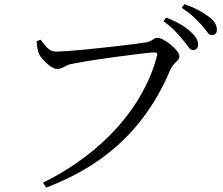

<svg xmlns="http://www.w3.org/2000/svg" viewBox="-20 -832 1040 897"><path d="M834.9 -645Q819.5 -664.5 797.9 -686.9Q776.4 -709.4 743.3 -732.9L756.1 -749.7Q795.3 -735.1 823.7 -718.1Q852.2 -701 870.8 -683.6Q889.8 -666.6 897.7 -652.3Q905.5 -638 905.5 -623.2Q905.5 -611.8 899.1 -604.8Q892.6 -597.8 881.5 -597.8Q870.8 -597.8 860.7 -612.1Q850.6 -626.5 834.9 -645ZM921.7 -715.2Q904.9 -733.8 884.5 -752.9Q864 -772.1 829.1 -795.8L841.6 -812.3Q880.3 -799.2 908.4 -783.9Q936.5 -768.5 955.4 -754.1Q975.9 -738.8 984.6 -723.6Q993.3 -708.5 993.3 -692.9Q993.3 -681.2 987.3 -674.6Q981.2 -667.9 970.3 -667.9Q957.5 -667.9 948.2 -682.1Q938.8 -696.2 921.7 -715.2ZM243.7 -590.9Q258 -590.9 290.8 -593.2Q323.6 -595.4 367.6 -599.6Q411.6 -603.8 458.5 -609Q505.3 -614.2 548.3 -619Q591.3 -623.8 622.8 -628.2Q654.4 -632.6 666 -634.8Q679.1 -637.6 686.7 -642.4Q694.2 -647.2 700.5 -651.3Q706.7 -655.4 714.8 -655.4Q726.3 -655.4 743.6 -646.3Q760.8 -637.2 777.9 -623.2Q794.9 -609.2 806.5 -594.5Q818.1 -579.9 818.1 -569.6Q818.1 -559.1 810.3 -550.6Q802.5 -542 792.5 -531.8Q782.6 -521.6 775.1 -504.8Q723 -380.1 643.9 -276.5Q564.8 -172.9 454.2 -92.4Q343.7 -12 195.8 44.4L181.1 21.6Q289 -32.2 376.7 -98.5Q464.3 -164.7 531.6 -240.7Q598.8 -316.7 644.5 -399.6Q690.1 -482.4 713.2 -570.1Q716.6 -582 712.6 -584.5Q708.7 -587 700.7 -587Q690.2 -587 661.9 -583.9Q633.6 -580.8 594.9 -575.9Q556.2 -570.9 513.8 -565.1Q471.4 -559.3 431.7 -553.4Q391.9 -547.5 361.2 -542.2Q330.5 -536.8 316.5 -533.6Q295.7 -529.6 279.5 -519.7Q263.3 -509.8 248.2 -509.8Q233.3 -509.8 214.9 -522.8Q196.5 -535.8 181.4 -552.7Q166.4 -569.7 161.4 -582.2Q157.2 -593.3 154.8 -606Q152.4 -618.7 151.1 -639.2L170.2 -646.6Q182.5 -628.6 199.9 -609.7Q217.3 -590.9 243.7 -590.9Z"/></svg>

Font: Noto Serif SC
Style: Regular
Weight: 200
Designer: Ryoko NISHIZUKA 西塚涼子 (kana & ideographs); Frank Grießhammer (Latin, Greek & Cyrillic); Wenlong ZHANG 张文龙 (bopomofo); San
Foundry: Adobe
Version: Version 2.001;hotconv 1.1.0;makeotfexe 2.6.0